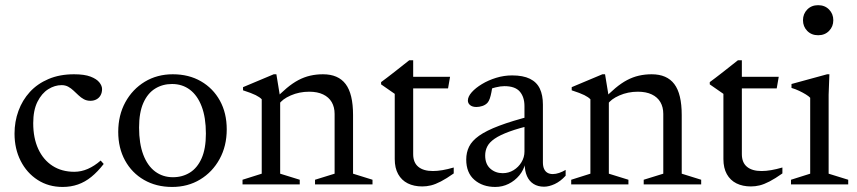

<svg xmlns="http://www.w3.org/2000/svg" viewBox="-20 -730 3392 760"><path d="M273 -436Q314 -436 338.2 -426.8Q362.5 -417.5 373.2 -404Q384 -390.5 384 -377.5Q384 -363.5 378.2 -353Q372.5 -342.5 362 -336.8Q351.5 -331 338 -331Q323.5 -331 312 -337.2Q300.5 -343.5 290.8 -352.8Q281 -362 271.2 -371.2Q261.5 -380.5 250 -386.8Q238.5 -393 224 -393Q196.5 -393 170.8 -376.8Q145 -360.5 128.2 -327Q111.5 -293.5 111.5 -242.5Q111.5 -183.5 131.5 -140.2Q151.5 -97 188 -73.5Q224.5 -50 274 -50Q301.5 -50 327.8 -61.5Q354 -73 378.5 -94.5L390.5 -81Q366.5 -50 341.5 -29.8Q316.5 -9.5 288.5 0.2Q260.5 10 228 10Q172 10 129 -17.8Q86 -45.5 61.8 -93.2Q37.5 -141 37.5 -201Q37.5 -248.5 53 -291Q68.5 -333.5 98.2 -366Q128 -398.5 172 -417.2Q216 -436 273 -436Z M664.5 -28.5Q702 -28.5 731.5 -46.8Q761 -65 778 -103.2Q795 -141.5 795 -201Q795 -265 778.2 -308.8Q761.5 -352.5 731.5 -375Q701.5 -397.5 661 -397.5Q623.5 -397.5 594 -379.2Q564.5 -361 547.5 -322.8Q530.5 -284.5 530.5 -225Q530.5 -161.5 547.2 -117.5Q564 -73.5 594.2 -51Q624.5 -28.5 664.5 -28.5ZM661.5 10Q598.5 10 550.2 -17.8Q502 -45.5 475 -94.8Q448 -144 448 -208Q448 -274 476.2 -325.5Q504.5 -377 553.2 -406.5Q602 -436 664 -436Q727.5 -436 775.5 -408.2Q823.5 -380.5 850.5 -331.5Q877.5 -282.5 877.5 -218Q877.5 -152 849.2 -100.5Q821 -49 772.2 -19.5Q723.5 10 661.5 10Z M1089 -344.5V-42.5L1166.5 -18.5V0H940V-18.5L1016 -42.5V-337Q1008 -345.5 992 -353.5Q976 -361.5 942 -372.5V-385L1063.5 -436H1074ZM1227 -18.5 1304.5 -42.5V-279Q1304.5 -306 1293 -325.8Q1281.5 -345.5 1259 -356.2Q1236.5 -367 1204 -367Q1164.5 -367 1130.8 -352.2Q1097 -337.5 1084 -317L1064.5 -333Q1091 -361.5 1114.8 -381.2Q1138.5 -401 1161.2 -413Q1184 -425 1208 -430.5Q1232 -436 1258.5 -436Q1319 -436 1348.2 -397.2Q1377.5 -358.5 1377.5 -274.5V-42.5L1454.5 -18.5V0H1227Z M1615.5 -120Q1615.5 -86.5 1635.8 -69.8Q1656 -53 1693.5 -53Q1711 -53 1731.5 -56.5Q1752 -60 1776 -67V-43.5Q1747 -23 1725.2 -11.8Q1703.5 -0.5 1686 3.8Q1668.5 8 1651.5 8Q1618.5 8 1594 -4.2Q1569.5 -16.5 1556 -40.8Q1542.5 -65 1542.5 -100.5V-358.5L1488.5 -396V-405Q1499.5 -413 1510.2 -421.2Q1521 -429.5 1532 -438Q1543 -446.5 1554 -455.2Q1565 -464 1576.5 -473Q1588 -482 1600 -491.5H1615.5V-411ZM1587 -380V-426H1761.5L1753.5 -380Z M2085 -271.5 2093 -236.5Q2034 -223 1996.5 -209.2Q1959 -195.5 1938 -181Q1917 -166.5 1908.8 -150.2Q1900.5 -134 1900.5 -114.5Q1900.5 -80.5 1920.8 -62.5Q1941 -44.5 1970 -44.5Q1993.5 -44.5 2013 -56.5Q2032.5 -68.5 2044.2 -88Q2056 -107.5 2056 -130V-310Q2056 -346 2037.5 -367.5Q2019 -389 1976.5 -389Q1961.5 -389 1942 -384.2Q1922.5 -379.5 1904 -370L1929.5 -393Q1928 -379 1925.2 -365Q1922.5 -351 1918.8 -340Q1915 -329 1909.5 -323Q1901.5 -314.5 1889.5 -310.5Q1877.5 -306.5 1865.5 -306.5Q1850 -306.5 1841 -313.8Q1832 -321 1832 -332Q1832 -347.5 1847.2 -364.8Q1862.5 -382 1887.8 -397.2Q1913 -412.5 1944 -422Q1975 -431.5 2007 -431.5Q2050.5 -431.5 2077.5 -418.2Q2104.5 -405 2116.8 -379.2Q2129 -353.5 2129 -316V-87.5Q2129 -72 2133.5 -61.8Q2138 -51.5 2146.8 -46.2Q2155.5 -41 2168.5 -41Q2180 -41 2193.2 -45.5Q2206.5 -50 2219 -57.5V-34.5Q2198.5 -12 2175.8 -1.5Q2153 9 2133.5 9Q2109.5 9 2092.2 -1.8Q2075 -12.5 2066 -32.8Q2057 -53 2057 -80.5L2060 -85.5Q2053.5 -57.5 2035.8 -36Q2018 -14.5 1993.2 -2.2Q1968.5 10 1940.5 10Q1890.5 10 1858 -18Q1825.5 -46 1825.5 -98.5Q1825.5 -126.5 1836.8 -149.5Q1848 -172.5 1876.5 -192.8Q1905 -213 1955.8 -232.2Q2006.5 -251.5 2085 -271.5Z M2390 -344.5V-42.5L2467.5 -18.5V0H2241V-18.5L2317 -42.5V-337Q2309 -345.5 2293 -353.5Q2277 -361.5 2243 -372.5V-385L2364.5 -436H2375ZM2528 -18.5 2605.5 -42.5V-279Q2605.5 -306 2594 -325.8Q2582.5 -345.5 2560 -356.2Q2537.5 -367 2505 -367Q2465.5 -367 2431.8 -352.2Q2398 -337.5 2385 -317L2365.5 -333Q2392 -361.5 2415.8 -381.2Q2439.5 -401 2462.2 -413Q2485 -425 2509 -430.5Q2533 -436 2559.5 -436Q2620 -436 2649.2 -397.2Q2678.5 -358.5 2678.5 -274.5V-42.5L2755.5 -18.5V0H2528Z M2916.5 -120Q2916.5 -86.5 2936.8 -69.8Q2957 -53 2994.5 -53Q3012 -53 3032.5 -56.5Q3053 -60 3077 -67V-43.5Q3048 -23 3026.2 -11.8Q3004.5 -0.5 2987 3.8Q2969.5 8 2952.5 8Q2919.5 8 2895 -4.2Q2870.5 -16.5 2857 -40.8Q2843.5 -65 2843.5 -100.5V-358.5L2789.5 -396V-405Q2800.5 -413 2811.2 -421.2Q2822 -429.5 2833 -438Q2844 -446.5 2855 -455.2Q2866 -464 2877.5 -473Q2889 -482 2901 -491.5H2916.5V-411ZM2888 -380V-426H3062.5L3054.5 -380Z M3218.5 -590.5Q3192 -590.5 3175.2 -607.8Q3158.5 -625 3158.5 -650Q3158.5 -675 3175.2 -692.2Q3192 -709.5 3218.5 -709.5Q3245 -709.5 3261.8 -692.2Q3278.5 -675 3278.5 -650Q3278.5 -625 3261.8 -607.8Q3245 -590.5 3218.5 -590.5ZM3263 -436 3260 -355V-42.5L3337.5 -18.5V0H3111V-18.5L3187 -42.5V-343Q3181.5 -349 3169.8 -356.2Q3158 -363.5 3143.2 -370.5Q3128.5 -377.5 3113 -382V-397.5L3254 -436Z"/></svg>

Font: Newsreader 16pt
Style: Regular
Weight: 400
Designer: Hugues Gentile
Foundry: Production Type
Version: Version 1.003